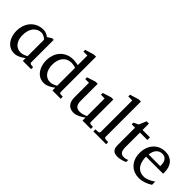

<svg xmlns="http://www.w3.org/2000/svg" viewBox="120 -1654 2583 2583"><g transform="rotate(45 1412.0 -362.5)"><path d="M381.8 0V-53.2Q364.7 -40 346.4 -28.1Q328.1 -16.1 308.8 -7.3Q289.6 1.5 269.3 6.8Q249 12.2 227.1 12.2Q176.8 12.2 140.4 -9Q104 -30.3 80.3 -64.5Q56.6 -98.6 45.4 -141.1Q34.2 -183.6 34.2 -226.1Q34.2 -276.9 49.8 -325.2Q65.4 -373.5 96.9 -411.1Q128.4 -448.7 175.8 -471.4Q223.1 -494.1 287.1 -494.1Q311 -494.1 337.6 -483.4Q364.3 -472.7 383.8 -456.1L444.8 -494.1H475.1V-63Q475.1 -56.2 482.7 -49.6Q490.2 -43 497.1 -42L539.1 -38.1V0ZM381.8 -403.8Q374.5 -411.6 363.5 -419.4Q352.5 -427.2 340.6 -433.3Q328.6 -439.5 316.2 -443.1Q303.7 -446.8 293 -446.8Q255.9 -446.8 226.1 -431.9Q196.3 -417 175.5 -390.1Q154.8 -363.3 143.8 -325.9Q132.8 -288.6 132.8 -243.2Q132.8 -202.1 142.8 -168.2Q152.8 -134.3 171.4 -109.6Q189.9 -85 217 -71.5Q244.1 -58.1 278.8 -58.1Q309.1 -58.1 335.7 -68.6Q362.3 -79.1 381.8 -90.8Z M944.8 0V-53.2Q927.7 -40 909.4 -28.1Q891.1 -16.1 871.8 -7.3Q852.5 1.5 832.3 6.8Q812 12.2 790 12.2Q739.7 12.2 703.4 -9.5Q667 -31.2 643.6 -65.7Q620.1 -100.1 609.1 -142.8Q598.1 -185.5 598.1 -228Q598.1 -278.8 613.8 -326.9Q629.4 -375 661.1 -412.1Q692.9 -449.2 740.7 -471.7Q788.6 -494.1 853 -494.1Q864.7 -494.1 878.4 -492.7Q892.1 -491.2 905 -489.5Q918 -487.8 928.5 -485.6Q939 -483.4 944.8 -481.9V-665H869.1V-698.2L998 -736.8H1038.1V-64Q1038.1 -54.7 1043.9 -48.8Q1049.8 -43 1059.1 -42L1102.1 -39.1V0ZM944.8 -431.2Q938.5 -433.1 928.5 -435.8Q918.5 -438.5 907 -440.7Q895.5 -442.9 883.1 -444.3Q870.6 -445.8 859.9 -445.8Q822.8 -445.8 792.5 -431.4Q762.2 -417 741 -390.9Q719.7 -364.7 708.3 -327.6Q696.8 -290.5 696.8 -245.1Q696.8 -204.1 706.5 -169.7Q716.3 -135.3 734.9 -109.9Q753.4 -84.5 780.3 -70.3Q807.1 -56.2 841.8 -56.2Q856.9 -56.2 871.1 -59.3Q885.3 -62.5 898.4 -67.6Q911.6 -72.8 923.3 -78.9Q935.1 -85 944.8 -90.8Z M1517.1 0V-57.1Q1504.4 -47.4 1486.1 -35.2Q1467.8 -22.9 1446.5 -12.5Q1425.3 -2 1402.1 5.1Q1378.9 12.2 1356.9 12.2Q1324.7 12.2 1299.1 2.7Q1273.4 -6.8 1255.6 -26.6Q1237.8 -46.4 1228.3 -76.9Q1218.8 -107.4 1218.8 -149.9V-420.9H1148.9V-455.1L1272 -494.1H1312V-168.9Q1312 -142.6 1317.1 -121.6Q1322.3 -100.6 1333.7 -85.9Q1345.2 -71.3 1363.8 -63.7Q1382.3 -56.2 1408.7 -56.2Q1423.8 -56.2 1439.5 -59.1Q1455.1 -62 1469.2 -66.7Q1483.4 -71.3 1495.8 -76.4Q1508.3 -81.5 1517.1 -85.9V-420.9H1446.8V-455.1L1568.8 -494.1H1609.9V-64Q1609.9 -54.7 1616.5 -48.8Q1623 -43 1631.8 -42L1675.8 -39.1V0Z M1723.6 0V-39.1L1776.9 -42Q1783.7 -42 1791.3 -49.1Q1798.8 -56.2 1798.8 -63V-665H1722.7V-698.2L1850.6 -736.8H1891.6V-63Q1891.6 -56.2 1898.7 -49.1Q1905.8 -42 1912.6 -42L1966.8 -39.1V0Z M2177.7 -481.9H2318.8V-432.1H2177.7V-152.8Q2177.7 -123 2182.9 -102.3Q2188 -81.5 2198 -68.6Q2208 -55.7 2222.9 -49.8Q2237.8 -43.9 2257.8 -43.9Q2272.5 -43.9 2284.9 -46.4Q2297.4 -48.8 2306.6 -52.2Q2317.4 -56.2 2326.7 -61V-21Q2308.1 -11.7 2286.1 -4.4Q2267.6 2 2243.2 7.1Q2218.8 12.2 2191.9 12.2Q2135.3 12.2 2109.9 -14.2Q2084.5 -40.5 2084.5 -100.1V-432.1H2020.5V-464.8L2088.9 -497.1L2133.8 -603H2177.7Z M2789.6 -49.8Q2768.6 -36.6 2745.8 -25.4Q2723.1 -14.2 2699 -5.9Q2674.8 2.4 2649.9 7.3Q2625 12.2 2599.6 12.2Q2554.2 12.2 2512.2 -3.2Q2470.2 -18.6 2438.2 -49.3Q2406.2 -80.1 2387 -126.7Q2367.7 -173.3 2367.7 -235.8Q2367.7 -294.4 2385.3 -342Q2402.8 -389.6 2434.1 -423.6Q2465.3 -457.5 2508.3 -475.8Q2551.3 -494.1 2602.5 -494.1Q2648.9 -494.1 2684.1 -478.8Q2719.2 -463.4 2742.7 -436.3Q2766.1 -409.2 2777.8 -371.3Q2789.6 -333.5 2789.6 -289.1Q2789.6 -283.7 2789.6 -275.9Q2789.6 -268.1 2788.6 -261.2H2464.4Q2464.4 -223.1 2472.4 -185.1Q2480.5 -147 2499.5 -116.7Q2518.6 -86.4 2550.8 -67.6Q2583 -48.8 2631.3 -48.8Q2652.8 -48.8 2673.8 -54.4Q2694.8 -60.1 2715.1 -68.8Q2735.4 -77.6 2753.9 -88.6Q2772.5 -99.6 2789.6 -110.8ZM2689.5 -328.1Q2689.5 -353 2683.6 -374.3Q2677.7 -395.5 2665.8 -411.1Q2653.8 -426.8 2635.5 -435.8Q2617.2 -444.8 2592.3 -444.8Q2567.4 -444.8 2545.9 -435.3Q2524.4 -425.8 2508.1 -407.7Q2491.7 -389.6 2481.7 -364Q2471.7 -338.4 2469.7 -306.2H2689.5Z"/></g></svg>

Font: Tagmukay Beta
Style: Regular
Weight: 400
Designer: Peter Martin
Foundry: SIL International
Version: Version 2.000; dev 82b92eM